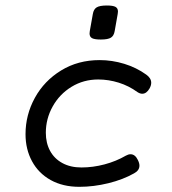

<svg xmlns="http://www.w3.org/2000/svg" viewBox="-20 -686 640 716"><path d="M419.9 -643.1Q419.9 -640.6 418.9 -633.8L407.7 -570.3Q404.8 -552.7 393.8 -545.7Q382.8 -538.6 356 -538.6Q332.5 -538.6 323.2 -543.7Q314 -548.8 314 -561Q314 -563.5 314.9 -570.3L326.2 -633.8Q329.1 -651.4 340.3 -658.4Q351.6 -665.5 378.4 -665.5Q401.4 -665.5 410.6 -660.4Q419.9 -655.3 419.9 -643.1ZM525.4 -407.7Q543.9 -394.5 543.9 -377.4Q543.9 -367.2 537.6 -356Q526.4 -336.4 510.3 -336.4Q502 -336.4 492.2 -342.8Q460.9 -365.7 422.9 -377.7Q384.8 -389.6 346.2 -389.6Q291.5 -389.6 246.8 -362.3Q202.1 -335 176.5 -289.1Q150.9 -243.2 150.9 -190.9Q150.9 -152.8 166.7 -123.5Q182.6 -94.2 212.6 -77.9Q242.7 -61.5 283.7 -61.5Q326.7 -61.5 369.9 -73Q413.1 -84.5 449.2 -105.5Q458.5 -110.8 466.8 -110.8Q483.9 -110.8 494.1 -89.4Q500 -77.6 500 -68.4Q500 -50.3 480 -39.6Q438.5 -16.1 383.8 -2.7Q329.1 10.7 275.9 10.7Q214.4 10.7 168.9 -14.6Q123.5 -40 99.4 -84.7Q75.2 -129.4 75.2 -185.5Q75.2 -257.8 110.1 -321.3Q145 -384.8 208 -423.3Q271 -461.9 351.6 -461.9Q397.9 -461.9 443.4 -448Q488.8 -434.1 525.4 -407.7Z"/></svg>

Font: Courier Prime Sans
Style: Italic
Weight: 400
Italic angle: -10°
Designer: Alan Dague-Greene
Foundry: Quote-Unquote Apps
Version: Version 3.020